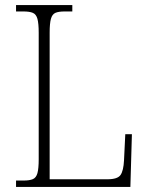

<svg xmlns="http://www.w3.org/2000/svg" viewBox="-20 -734 583 754"><path d="M43 0V-25H73Q96 -25 109 -30.5Q122 -36 127 -54Q132 -72 132 -109V-605Q132 -642 127 -660Q122 -678 109 -683.5Q96 -689 72 -689H43V-714H264V-689H234Q210 -689 197.5 -683.5Q185 -678 180 -660Q175 -642 175 -606V-30H402Q442 -30 453.5 -47Q465 -64 467 -104L472 -207H498L492 0Z"/></svg>

Font: Noto Serif Khmer SemiCondensed ExtraLight
Style: Regular
Weight: 200
Width: 4
Designer: Danh Hong and the Monotype Design Team
Foundry: Monotype Imaging Inc.
Version: Version 2.004; ttfautohint (v1.8.4.7-5d5b)